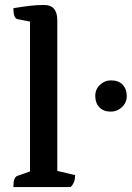

<svg xmlns="http://www.w3.org/2000/svg" viewBox="-20 -754 531 774"><path d="M34 0Q34 -22 38 -32Q42 -42 50 -45L101 -63V-667L50 -677Q34 -681 34 -721Q70 -727 99.5 -730.5Q129 -734 158 -734Q211 -734 211 -672V-65L283 -48Q283 -18 265 0ZM427 -304Q397 -304 380.5 -321.5Q364 -339 364 -367Q364 -394 383 -412Q402 -430 427 -430Q458 -430 474.5 -412.5Q491 -395 491 -367Q491 -340 471.5 -322Q452 -304 427 -304Z"/></svg>

Font: Petrona SemiBold
Style: Regular
Weight: 600
Designer: Ringo R. Seeber
Foundry: Ringo R. Seeber
Version: Version 2.001; ttfautohint (v1.8.3)